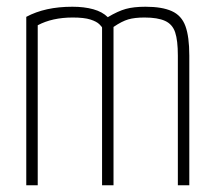

<svg xmlns="http://www.w3.org/2000/svg" viewBox="-20 -550 640 570"><path d="M58 0V-500Q86 -515 120 -522.5Q154 -530 195 -530Q230 -530 257 -522.5Q284 -515 300 -499Q330 -517 353.5 -523.5Q377 -530 412 -530Q461 -530 490 -517Q519 -504 530.5 -472.5Q542 -441 542 -385V0H508V-385Q508 -430 500 -454Q492 -478 470 -488Q448 -498 409 -498Q380 -498 361 -492.5Q342 -487 317 -470V0H283V-468Q283 -470 275 -478Q267 -486 248.5 -492Q230 -498 196 -498Q135 -498 92 -475V0Z"/></svg>

Font: M PLUS Code Latin Expanded ExtraLight
Style: Regular
Weight: 250
Width: 7
Designer: Coji Morishita
Foundry: UNDERFOREST DESIGN
Version: Version 1.002; ttfautohint (v1.8.3)